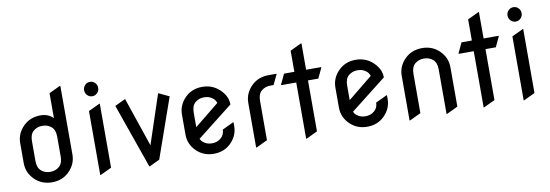

<svg xmlns="http://www.w3.org/2000/svg" viewBox="-57 -1156 4506 1573"><g transform="rotate(-10 2196.0 -369.0)"><path d="M170.9 -185.5Q170.9 -129.4 201.4 -103.3Q231.9 -77.1 275.9 -77.1Q319.8 -77.1 350.3 -103.3Q380.9 -129.4 380.9 -185.5V-351.6Q380.9 -407.7 350.3 -433.8Q319.8 -460 275.9 -460Q231.9 -460 201.4 -433.8Q170.9 -407.7 170.9 -351.6ZM73.2 -185.5V-351.6Q73.2 -432.1 133.8 -491.7Q190.4 -546.9 275.9 -546.9Q340.3 -546.9 380.9 -505.4V-712.9L473.6 -756.8H478.5V-185.5Q478.5 -105 418 -45.4Q361.3 9.8 275.9 9.8Q191.4 9.8 133.8 -45.4Q73.2 -104 73.2 -185.5Z M681.2 -645Q664.1 -662.6 664.1 -687.3Q664.1 -711.9 681.2 -729.5Q698.2 -747.1 722.7 -747.1Q747.1 -747.1 764.2 -729.5Q781.2 -711.9 781.2 -687.3Q781.2 -662.6 764.2 -645Q747.1 -627.4 722.7 -627.4Q698.2 -627.4 681.2 -645ZM673.8 19.5V-512.7L766.6 -556.6H771.5V-24.4L678.7 19.5Z M1082 19.5 893.6 -516.6 978 -556.6H982.9L1121.1 -149.4L1256.3 -556.6H1261.2L1345.7 -516.6L1171.4 -20.5L1086.9 19.5Z M1824.2 -216.3V-185.5Q1824.2 -105 1763.7 -45.4Q1707 9.8 1621.6 9.8Q1537.1 9.8 1479.5 -45.4Q1418.9 -104 1418.9 -185.5V-351.6Q1418.9 -432.1 1479.5 -491.7Q1536.1 -546.9 1621.6 -546.9Q1704.6 -546.9 1763.7 -491.7Q1824.2 -435.1 1824.2 -365.7V-364.7L1526.4 -131.3Q1533.7 -114.7 1546.9 -103.5Q1577.6 -77.1 1621.6 -77.1Q1665.5 -77.1 1696 -103.5Q1726.6 -129.9 1726.6 -172.4L1819.3 -216.3ZM1516.6 -230 1720.7 -395.5Q1712.9 -419.4 1696.3 -433.6Q1665.5 -460 1621.6 -460Q1577.6 -460 1547.1 -433.8Q1516.6 -407.7 1516.6 -351.6Z M1970.7 19.5V-351.6Q1970.7 -432.1 2031.2 -491.7Q2087.9 -546.9 2173.3 -546.9H2239.3V-542L2200.2 -460H2173.3Q2129.4 -460 2098.9 -433.8Q2068.4 -407.7 2068.4 -351.6Q2068.4 -351.6 2068.4 -24.4L1975.6 19.5Z M2386.7 19.5V-448.2H2261.2V-453.1L2300.8 -537.1H2386.7V-712.9L2479.5 -756.8H2484.4V-537.1H2609.9V-532.2L2570.3 -448.2H2484.4V-24.4L2391.6 19.5Z M3100.6 -216.3V-185.5Q3100.6 -105 3040 -45.4Q2983.4 9.8 2897.9 9.8Q2813.5 9.8 2755.9 -45.4Q2695.3 -104 2695.3 -185.5V-351.6Q2695.3 -432.1 2755.9 -491.7Q2812.5 -546.9 2897.9 -546.9Q2981 -546.9 3040 -491.7Q3100.6 -435.1 3100.6 -365.7V-364.7L2802.7 -131.3Q2810.1 -114.7 2823.2 -103.5Q2854 -77.1 2897.9 -77.1Q2941.9 -77.1 2972.4 -103.5Q3002.9 -129.9 3002.9 -172.4L3095.7 -216.3ZM2793 -230 2997.1 -395.5Q2989.3 -419.4 2972.7 -433.6Q2941.9 -460 2897.9 -460Q2854 -460 2823.5 -433.8Q2793 -407.7 2793 -351.6Z M3247.1 19.5V-351.6Q3247.1 -432.1 3307.6 -491.7Q3364.3 -546.9 3449.7 -546.9Q3534.2 -546.9 3591.8 -491.7Q3652.3 -433.1 3652.3 -351.6V-24.4L3559.6 19.5H3554.7V-351.6Q3554.7 -407.7 3524.2 -433.8Q3493.7 -460 3449.7 -460Q3405.8 -460 3375.2 -433.8Q3344.7 -407.7 3344.7 -351.6V-24.4L3252 19.5Z M3863.3 19.5V-448.2H3737.8V-453.1L3777.3 -537.1H3863.3V-712.9L3956.1 -756.8H3960.9V-537.1H4086.4V-532.2L4046.9 -448.2H3960.9V-24.4L3868.2 19.5Z M4203.6 -645Q4186.5 -662.6 4186.5 -687.3Q4186.5 -711.9 4203.6 -729.5Q4220.7 -747.1 4245.1 -747.1Q4269.5 -747.1 4286.6 -729.5Q4303.7 -711.9 4303.7 -687.3Q4303.7 -662.6 4286.6 -645Q4269.5 -627.4 4245.1 -627.4Q4220.7 -627.4 4203.6 -645ZM4196.3 19.5V-512.7L4289.1 -556.6H4293.9V-24.4L4201.2 19.5Z"/></g></svg>

Font: Nova Round
Style: Book
Weight: 400
Version: Version 2.000